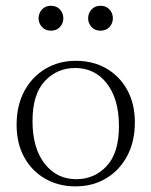

<svg xmlns="http://www.w3.org/2000/svg" viewBox="-20 -652 538 682"><path d="M248.5 10Q188 10 140.5 -17.2Q93 -44.5 66 -93.5Q39 -142.5 39 -208.5Q39 -277 66.2 -328Q93.5 -379 141.2 -407.5Q189 -436 249.5 -436Q310.5 -436 357.8 -408.8Q405 -381.5 432 -332.5Q459 -283.5 459 -217.5Q459 -149 431.8 -98Q404.5 -47 357 -18.5Q309.5 10 248.5 10ZM251 -15.5Q315 -15.5 358.8 -62Q402.5 -108.5 402.5 -204Q402.5 -300 359.8 -355.2Q317 -410.5 247 -410.5Q183 -410.5 139.2 -364Q95.5 -317.5 95.5 -222Q95.5 -126 138.5 -70.8Q181.5 -15.5 251 -15.5ZM161 -543Q141 -543 129 -556.2Q117 -569.5 117 -587Q117 -605 129 -618.2Q141 -631.5 161 -631.5Q181 -631.5 193 -618.2Q205 -605 205 -587Q205 -569.5 193 -556.2Q181 -543 161 -543ZM337 -543Q317 -543 305 -556.2Q293 -569.5 293 -587Q293 -605 305 -618.2Q317 -631.5 337 -631.5Q357 -631.5 369 -618.2Q381 -605 381 -587Q381 -569.5 369 -556.2Q357 -543 337 -543Z"/></svg>

Font: Newsreader Text Light
Style: Regular
Weight: 300
Designer: Hugues Gentile
Foundry: Production Type
Version: Version 1.001